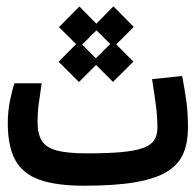

<svg xmlns="http://www.w3.org/2000/svg" viewBox="-20 -591 626 614"><path d="M248.5 2.9Q158.7 2.9 105.2 -16.6Q51.8 -36.1 28.3 -80.1Q4.9 -124 4.9 -197.3Q4.9 -234.9 12 -269.5Q19 -304.2 26.4 -324.7H113.3Q106.9 -281.7 103.5 -256.3Q100.1 -231 100.1 -200.7Q100.1 -162.1 114.3 -140.1Q128.4 -118.2 162.8 -109.4Q197.3 -100.6 258.3 -100.6Q326.2 -100.6 369.9 -104.7Q413.6 -108.9 438.5 -118.2Q463.4 -127.4 473.4 -143.3Q483.4 -159.2 483.4 -183.1Q483.4 -215.8 479 -251Q474.6 -286.1 466.3 -337.9L562.5 -348.1Q571.8 -299.3 576.4 -263.7Q581.1 -228 581.1 -182.1Q581.1 -136.7 567.1 -102.1Q553.2 -67.4 517.1 -43.9Q481 -20.5 416 -8.8Q351.1 2.9 248.5 2.9ZM233.9 -439.5 168.5 -504.4 233.9 -570.3 298.8 -504.4ZM232.4 -328.6 167.5 -393.6 232.4 -459 297.4 -393.6ZM342.8 -439.9 277.8 -504.9 342.8 -570.8 407.7 -504.9ZM341.3 -329.1 276.4 -394 341.3 -459.5 406.7 -394Z"/></svg>

Font: Cascadia Mono
Style: Regular
Weight: 400
Monospace: yes
Designer: Aaron Bell
Foundry: Saja Typeworks
Version: Version 2404.023